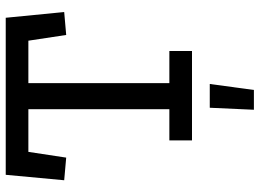

<svg xmlns="http://www.w3.org/2000/svg" viewBox="-138 -552 906 670"><g transform="rotate(-90 315.0 -217.0)"><path d="M336 216H267L274 62H357ZM528 -439 508 -571H360V-79H472V0H160V-79H269V-571H120L100 -439L21 -446L40 -650H588L608 -446Z"/></g></svg>

Font: Zilla Slab Medium
Style: Regular
Weight: 500
Designer: Typotheque.com
Foundry: Typotheque type foundry
Version: Version 1.1; 2017